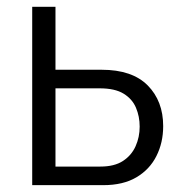

<svg xmlns="http://www.w3.org/2000/svg" viewBox="-20 -541 528 561"><path d="M74.1 0V-521.1H142.1V-337.2H276.8Q366.2 -337.2 411.5 -291.5Q456.8 -245.7 456.8 -172.5Q456.8 -124.2 437 -85Q417.2 -45.7 378.5 -22.9Q339.9 0 281.6 0ZM142.1 -54.3H273.2Q314.3 -54.3 339.3 -70.7Q364.3 -87.1 376.2 -113.8Q388.1 -140.4 388.1 -171.1Q388.1 -200.7 377.3 -226.2Q366.6 -251.7 341.2 -267.3Q315.9 -282.9 271.2 -282.9H142.1Z"/></svg>

Font: Raleway Thin
Style: Regular
Weight: 100
Designer: Matt McInerney, Pablo Impallari, Rodrigo Fuenzalida
Foundry: Matt McInerney, Pablo Impallari, Rodrigo Fuenzalida
Version: Version 4.026